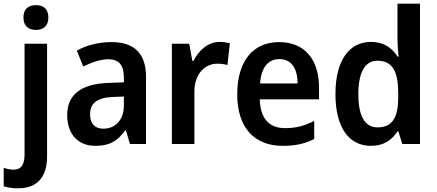

<svg xmlns="http://www.w3.org/2000/svg" viewBox="-62 -780 2365 1040"><path d="M65 -685C65 -638 93 -618 133 -618C171 -618 200 -638 200 -685C200 -733 172 -752 133 -752C92 -752 65 -733 65 -685ZM36 240C144 240 193 174 193 67V-543H71V57C71 118 48 139 12 139C-8 139 -24 135 -42 129V229C-22 236 7 240 36 240Z M543 -552C470 -552 405 -534 354 -506L389 -420C435 -442 481 -459 525 -459C579 -459 609 -431 609 -359V-334L527 -331C378 -326 302 -268 302 -157C302 -53 361 10 454 10C534 10 575 -17 616 -74H620L642 0H729V-364C729 -489 666 -552 543 -552ZM552 -255 609 -257V-209C609 -128 561 -83 498 -83C454 -83 426 -108 426 -161C426 -219 460 -251 552 -255Z M1127 -553C1064 -553 1014 -506 986 -450H980L963 -543H869V0H991V-280C990 -381 1049 -435 1115 -435C1137 -435 1155 -432 1170 -428L1183 -546C1167 -550 1145 -553 1127 -553Z M1451 -552C1310 -552 1223 -452 1223 -268C1223 -89 1316 10 1469 10C1541 10 1590 -2 1640 -27V-125C1587 -98 1541 -86 1482 -86C1394 -86 1348 -140 1345 -242H1666V-307C1666 -458 1587 -552 1451 -552ZM1452 -460C1518 -460 1550 -406 1550 -328H1347C1353 -416 1391 -460 1452 -460Z M1947 10C2017 10 2060 -21 2091 -68H2096L2117 0H2213V-760H2091V-567C2091 -540 2094 -500 2097 -473H2092C2061 -521 2016 -553 1948 -553C1830 -553 1755 -454 1755 -271C1755 -88 1829 10 1947 10ZM1983 -90C1914 -90 1879 -151 1879 -270C1879 -386 1914 -451 1982 -451C2066 -451 2095 -391 2095 -274V-253C2095 -143 2063 -90 1983 -90Z"/></svg>

Font: Noto Sans Thai Looped SemiCondensed SemiBold
Style: Regular
Weight: 600
Width: 4
Designer: Sasikarn Vongin, Ben Mitchell
Foundry: The Fontpad Ltd
Version: Version 1.001